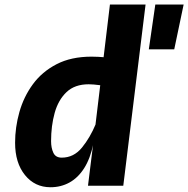

<svg xmlns="http://www.w3.org/2000/svg" viewBox="-20 -800 811 827"><path d="M197.5 6.5Q130 6.5 87.5 -46Q45 -98.5 45 -185Q45 -251.5 63.5 -317.2Q82 -383 121.5 -437Q161 -491 223.8 -523.5Q286.5 -556 374.5 -556Q400 -556 437.8 -552.8Q475.5 -549.5 512.5 -544Q549.5 -538.5 571.5 -531.5L461 -421.5Q452 -425 438.8 -428Q425.5 -431 411 -433Q396.5 -435 383.5 -436Q370.5 -437 362 -437Q302 -437 266.5 -403.2Q231 -369.5 215.5 -313.8Q200 -258 200 -192Q200 -163 209.8 -142Q219.5 -121 246 -121Q297.5 -121 332.8 -164Q368 -207 392.5 -266L403 -229.5L382 -180.5Q369 -117.5 342.8 -76Q316.5 -34.5 279.5 -14Q242.5 6.5 197.5 6.5ZM359 0 382.5 -190 453.5 -780.5H607L511 0ZM621 -587.5 649 -780.5H771L730.5 -587.5Z"/></svg>

Font: Spline Sans Mono
Style: Italic
Weight: 400
Italic angle: -4°
Monospace: yes
Designer: Eben Sorkin, Mirko Velimirovic
Foundry: Sorkin Type
Version: Version 1.004